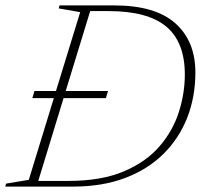

<svg xmlns="http://www.w3.org/2000/svg" viewBox="-44 -690 750 710"><path d="M75.5 -327 83.5 -353.5H163L252.5 -645L173 -659L176 -670H378Q530 -670 604.2 -604Q678.5 -538 678.5 -422Q678.5 -332 648.5 -255.2Q618.5 -178.5 560.5 -121Q502.5 -63.5 418.5 -31.8Q334.5 0 226 0H-24.5L-21.5 -11L62.5 -25L155 -327ZM209 -21Q330.5 -21 413.2 -56Q496 -91 545.8 -148.8Q595.5 -206.5 617.5 -276Q639.5 -345.5 639.5 -414.5Q639.5 -534 571 -591.5Q502.5 -649 357 -649H289.5L199 -353.5H355.5L347.5 -327H191L97.5 -21Z"/></svg>

Font: Newsreader Text ExtraLight
Style: Italic
Weight: 275
Italic angle: -17°
Designer: Hugues Gentile
Foundry: Production Type
Version: Version 1.001